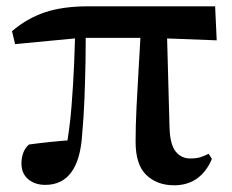

<svg xmlns="http://www.w3.org/2000/svg" viewBox="-20 -559 720 596"><path d="M120.5 14.9Q88.3 14.9 67.4 -2.8Q46.6 -20.5 46.6 -51.8Q46.6 -69.5 52.1 -84.4Q57.6 -99.3 69.8 -110.4Q103.2 -114.9 137.4 -118.5Q171.7 -122 210.7 -124.7L184.8 -95.7Q196.4 -159.4 201.9 -227.7Q207.4 -296 210.1 -361.3Q212.8 -426.6 214.3 -482H246.5Q246.5 -431.1 245.5 -371.7Q244.5 -312.4 242.2 -253.3Q239.9 -194.3 235.1 -142.7Q230.4 -64.5 201.8 -24.8Q173.2 14.9 120.5 14.9ZM26.9 -422.1 17.3 -462.2Q63.5 -501.9 119.2 -520.7Q174.9 -539.4 253.8 -539.4H647.8L652.7 -433.8L449.1 -441.5H231ZM520.5 16.2Q467.9 16.2 434.4 -15.6Q400.9 -47.4 400.9 -119.3Q400.9 -169 403.9 -228.9Q406.8 -288.8 410.8 -353.8Q414.7 -418.8 418.2 -482H497.6L506.3 -160.9Q508.3 -109.4 525.6 -88.3Q542.9 -67.1 570.2 -67.1Q589.2 -67.1 601.7 -70.9Q614.2 -74.7 627.6 -81.7L637.8 -65.8Q620.4 -24.9 590.8 -4.3Q561.2 16.2 520.5 16.2Z"/></svg>

Font: Noto Serif TC
Style: Regular
Weight: 200
Designer: Ryoko NISHIZUKA 西塚涼子 (kana & ideographs); Frank Grießhammer (Latin, Greek & Cyrillic); Wenlong ZHANG 张文龙 (bopomofo); San
Foundry: Adobe
Version: Version 2.001;hotconv 1.1.0;makeotfexe 2.6.0